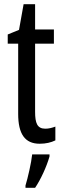

<svg xmlns="http://www.w3.org/2000/svg" viewBox="-20 -678 299 919"><path d="M197 -62C158 -62 148 -89 148 -143V-469H238V-537H148V-658H93L71 -535L17 -513V-469H67V-133C67 -37 99 10 170 10C200 10 224 4 245 -6V-72C229 -66 213 -62 197 -62ZM217 71V61H134C130 101 113 174 102 210V221H148C175 181 203 120 217 71Z"/></svg>

Font: Noto Sans Lao Looped ExtraCondensed
Style: Regular
Weight: 400
Width: 2
Designer: Mark Frömberg, Ben Mitchell
Foundry: The Fontpad Ltd
Version: Version 1.003